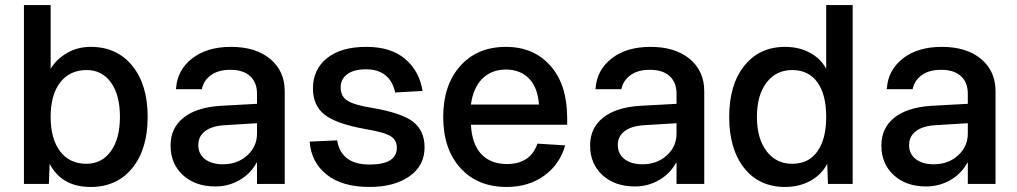

<svg xmlns="http://www.w3.org/2000/svg" viewBox="-20 -730 4035 762"><path d="M340 12Q225 12 177 -80L174 0H75V-710H181V-457Q203 -494 245 -519Q287 -544 340 -544Q444 -544 505 -469Q566 -394 566 -266Q566 -138 505 -63Q444 12 340 12ZM323 -80Q384 -80 420 -130Q456 -180 456 -266Q456 -353 420.5 -402.5Q385 -452 324 -452Q257 -452 219 -403Q181 -354 181 -266Q181 -179 218.5 -129.5Q256 -80 323 -80Z M835 10Q755 10 706 -35Q657 -80 657 -152V-153Q657 -222 708.5 -263Q760 -304 855 -310L1000 -318V-358Q1000 -403 972.5 -428Q945 -453 894 -453Q848 -453 819 -433Q790 -413 782 -380L781 -376H678L679 -381Q684 -452 742.5 -498Q801 -544 897 -544Q995 -544 1052.5 -496Q1110 -448 1110 -368V0H1000V-84H998Q975 -41 931 -15.5Q887 10 835 10ZM767 -154Q767 -119 793.5 -98.5Q820 -78 865 -78Q922 -78 961 -113Q1000 -148 1000 -200V-241L870 -233Q821 -230 794 -209.5Q767 -189 767 -155Z M1447 12Q1338 12 1276.5 -37Q1215 -86 1209 -168L1318 -173Q1334 -77 1447 -77Q1555 -77 1555 -144Q1555 -174 1530.5 -189.5Q1506 -205 1429 -218Q1313 -239 1267.5 -275.5Q1222 -312 1222 -379Q1222 -454 1277.5 -499Q1333 -544 1434 -544Q1532 -544 1588.5 -495.5Q1645 -447 1657 -369L1548 -363Q1540 -406 1510.5 -430.5Q1481 -455 1433 -455Q1384 -455 1358 -435.5Q1332 -416 1332 -383Q1332 -348 1358 -331Q1384 -314 1450 -303Q1572 -283 1618.5 -247.5Q1665 -212 1665 -145Q1665 -72 1604.5 -30Q1544 12 1447 12Z M1991 12Q1875 12 1807 -63.5Q1739 -139 1739 -266Q1739 -392 1806.5 -468Q1874 -544 1988 -544Q2098 -544 2164.5 -469Q2231 -394 2231 -262V-235H1849Q1853 -158 1890 -118.5Q1927 -79 1992 -79Q2085 -79 2113 -160L2223 -153Q2202 -78 2140 -33Q2078 12 1991 12ZM1849 -315H2119Q2114 -384 2079 -419Q2044 -454 1988 -454Q1931 -454 1894.5 -418Q1858 -382 1849 -315Z M2500 10Q2420 10 2371 -35Q2322 -80 2322 -152V-153Q2322 -222 2373.5 -263Q2425 -304 2520 -310L2665 -318V-358Q2665 -403 2637.5 -428Q2610 -453 2559 -453Q2513 -453 2484 -433Q2455 -413 2447 -380L2446 -376H2343L2344 -381Q2349 -452 2407.5 -498Q2466 -544 2562 -544Q2660 -544 2717.5 -496Q2775 -448 2775 -368V0H2665V-84H2663Q2640 -41 2596 -15.5Q2552 10 2500 10ZM2432 -154Q2432 -119 2458.5 -98.5Q2485 -78 2530 -78Q2587 -78 2626 -113Q2665 -148 2665 -200V-241L2535 -233Q2486 -230 2459 -209.5Q2432 -189 2432 -155Z M3096 12Q2993 12 2933.5 -63Q2874 -138 2874 -266Q2874 -394 2934 -469Q2994 -544 3096 -544Q3151 -544 3194 -521Q3237 -498 3259 -457V-710H3364V0H3266L3263 -80Q3241 -37 3196.5 -12.5Q3152 12 3096 12ZM3124 -80Q3189 -80 3224 -129Q3259 -178 3259 -266Q3259 -355 3224 -403.5Q3189 -452 3124 -452Q3060 -452 3022 -402Q2984 -352 2984 -266Q2984 -181 3022 -130.5Q3060 -80 3124 -80Z M3656 10Q3576 10 3527 -35Q3478 -80 3478 -152V-153Q3478 -222 3529.5 -263Q3581 -304 3676 -310L3821 -318V-358Q3821 -403 3793.5 -428Q3766 -453 3715 -453Q3669 -453 3640 -433Q3611 -413 3603 -380L3602 -376H3499L3500 -381Q3505 -452 3563.5 -498Q3622 -544 3718 -544Q3816 -544 3873.5 -496Q3931 -448 3931 -368V0H3821V-84H3819Q3796 -41 3752 -15.5Q3708 10 3656 10ZM3588 -154Q3588 -119 3614.5 -98.5Q3641 -78 3686 -78Q3743 -78 3782 -113Q3821 -148 3821 -200V-241L3691 -233Q3642 -230 3615 -209.5Q3588 -189 3588 -155Z"/></svg>

Font: Txt Sans Medium
Style: Regular
Weight: 500
Designer: Open Source
Foundry: XRLN
Version: Version 1.0